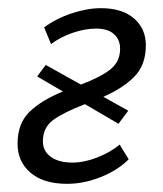

<svg xmlns="http://www.w3.org/2000/svg" viewBox="-20 -442 398 470"><path d="M23 -90Q23 -140 52.5 -168.5Q82 -197 134 -218L71 -255L92 -283L178 -235Q226 -253 250 -272Q274 -291 274 -323Q274 -345 259 -358.5Q244 -372 215 -372Q188 -372 157.5 -361.5Q127 -351 105 -334L88 -375Q118 -397 156 -409.5Q194 -422 227 -422Q279 -422 308 -397Q337 -372 337 -331Q337 -283 309 -254.5Q281 -226 233 -205L294 -171L270 -139L188 -187Q136 -167 110.5 -148.5Q85 -130 85 -96Q85 -72 104.5 -58Q124 -44 157 -44Q186 -44 218 -56.5Q250 -69 273 -88L295 -52Q268 -25 226.5 -8.5Q185 8 144 8Q87 8 55 -19Q23 -46 23 -90Z"/></svg>

Font: LXGW Bright GB
Style: Italic
Weight: 400
Italic angle: -12°
Designer: Christian Thalmann (Catharsis Fonts)
Foundry: LXGW / Christian Thalmann (Catharsis Fonts) / Fontworks Inc.
Version: Version 5.510